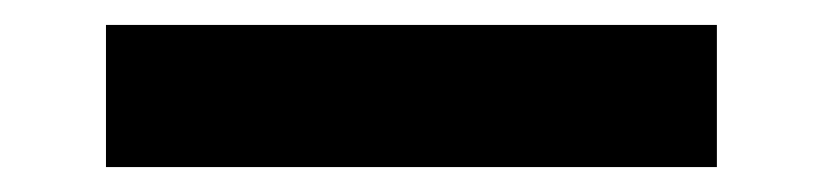

<svg xmlns="http://www.w3.org/2000/svg" viewBox="-20 28 660 154"><path d="M555 162H65V48H555Z"/></svg>

Font: Rootstock Sans Headline
Style: Bold
Weight: 700
Designer: Florian Karsten
Foundry: Florian Karsten
Version: Version 2.000;FEAKit 1.0